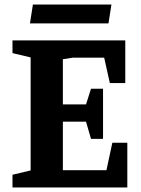

<svg xmlns="http://www.w3.org/2000/svg" viewBox="-20 -826 621 846"><path d="M125 -806H471L458 -723H112ZM35 -56 115 -75V-573L35 -592V-648H532V-460H464L439 -572H301L257 -565V-366H359L381 -435H434V-214H381L359 -290H257V-76Q269 -76 281 -76Q293 -76 305 -76H449L475 -197H541V0H35Z"/></svg>

Font: Faustina VF Beta
Style: Regular
Weight: 400
Designer: Alfonso Garcia
Foundry: Omnibus-Type
Version: Version 1.006